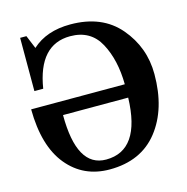

<svg xmlns="http://www.w3.org/2000/svg" viewBox="-110 -848 941 966"><g transform="rotate(-15 360.5 -365.0)"><path d="M187.5 -312Q187.5 -39.6 339.8 -39.6Q519 -39.6 526.9 -312ZM324.2 -686Q160.6 -686 125.5 -465.8H79.6V-743.2H112.3L140.6 -674.3Q215.8 -743.2 340.3 -743.2Q505.4 -743.2 595.2 -637.7Q685.1 -532.2 685.1 -392.1Q685.1 -210.9 596.7 -98.9Q508.3 13.2 344.7 13.2Q208 13.2 124.8 -88.1Q41.5 -189.5 40 -381.3H527.8Q526.4 -508.8 478.5 -597.4Q430.7 -686 324.2 -686Z"/></g></svg>

Font: Munson
Style: Bold
Weight: 700
Designer: Paul James MIller
Foundry: High-Logic / Made with FontCreator
Version: Version 2.10;May 5, 2019;FontCreator 11.5.0.2430 64-bit